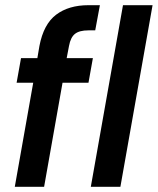

<svg xmlns="http://www.w3.org/2000/svg" viewBox="-20 -720 608 740"><path d="M37 0 108 -401H44L61 -496H124L132 -543Q148 -627 196.5 -663.5Q245 -700 321 -700H365L347 -603H321Q286 -603 269 -589.5Q252 -576 246 -543L237 -496H338L321 -401H221L150 0ZM330 0 454 -700H568L444 0Z"/></svg>

Font: Rethink Sans SemiBold
Style: Italic
Weight: 600
Italic angle: -10°
Designer: The Rethink Sans project authors (Hans Thiessen). DM Sans designed by Colophon Foundry.
Foundry: Rethink Communications LLC
Version: Version 1.001